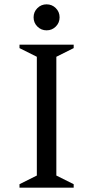

<svg xmlns="http://www.w3.org/2000/svg" viewBox="-20 -866 430 886"><path d="M70 0V-16L150 -56V-604L70 -644V-660H320V-644L240 -604V-56L320 -16V0ZM195 -726Q170 -726 152.5 -743.5Q135 -761 135 -786Q135 -811 152.5 -828.5Q170 -846 195 -846Q220 -846 237.5 -828.5Q255 -811 255 -786Q255 -761 237.5 -743.5Q220 -726 195 -726Z"/></svg>

Font: Spectral SC
Style: Regular
Weight: 400
Designer: Jean-Baptiste Levee
Foundry: Production Type
Version: Version 2.001